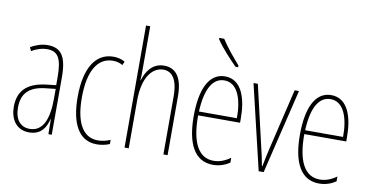

<svg xmlns="http://www.w3.org/2000/svg" viewBox="-74 -965 2276 1177"><g transform="rotate(10 1064.0 -376.5)"><path d="M177 -537C143 -537 104 -525 72 -505L83 -483C120 -505 153 -512 177 -512C244 -512 271 -475 271 -355V-304L210 -297C100 -284 38 -234 38 -129C38 -57 73 10 157 10C233 10 261 -43 273 -93H275L276 0H297V-358C297 -489 261 -537 177 -537ZM209 -274 272 -281V-220C272 -97 241 -12 157 -12C99 -12 64 -54 64 -129C64 -217 110 -263 209 -274Z M578 10C605 10 636 4 658 -6V-32C633 -21 606 -15 581 -15C480 -15 439 -114 439 -257C439 -427 496 -512 588 -512C610 -512 631 -507 649 -496L659 -519C638 -531 614 -537 587 -537C479 -537 413 -440 413 -256C413 -93 465 10 578 10Z M776 -492V-760H750V0H776V-298C776 -447 837 -512 902 -512C954 -512 992 -472 992 -360V0H1018V-366C1018 -481 977 -537 903 -537C826 -537 792 -475 776 -424H774C776 -446 776 -461 776 -492Z M1236 -763H1205V-756C1238 -705 1296 -644 1334 -606H1350V-617C1311 -663 1271 -708 1236 -763ZM1282 -537C1181 -537 1134 -429 1134 -264C1134 -94 1186 10 1301 10C1342 10 1377 -3 1405 -22V-52C1370 -27 1336 -15 1301 -15C1206 -15 1159 -106 1160 -273H1421V-301C1421 -421 1387 -537 1282 -537ZM1282 -512C1365 -512 1398 -414 1397 -297H1161C1167 -442 1212 -512 1282 -512Z M1585 0H1616L1743 -527H1716L1627 -152C1618 -114 1610 -76 1602 -35H1599C1592 -77 1583 -115 1574 -152L1487 -527H1460Z M1943 -537C1842 -537 1795 -429 1795 -264C1795 -94 1847 10 1962 10C2003 10 2038 -3 2066 -22V-52C2031 -27 1997 -15 1962 -15C1867 -15 1820 -106 1821 -273H2082V-301C2082 -421 2048 -537 1943 -537ZM1943 -512C2026 -512 2059 -414 2058 -297H1822C1828 -442 1873 -512 1943 -512Z"/></g></svg>

Font: Noto Sans Devanagari ExtraCondensed Thin
Style: Regular
Weight: 100
Width: 2
Designer: Jelle Bosma - Monotype Design Team
Foundry: Monotype Imaging Inc.
Version: Version 2.004